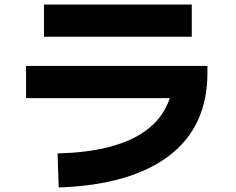

<svg xmlns="http://www.w3.org/2000/svg" viewBox="-20 -772 1040 847"><path d="M826 -752V-610H174V-752ZM239 55 234 -95Q364 -99 453 -121.5Q542 -144 598 -179Q654 -214 685 -255.5Q716 -297 729 -339H95V-481H895V-450Q895 -213 725.5 -84.5Q556 44 239 55Z"/></svg>

Font: Murecho
Style: Bold
Weight: 700
Designer: Neil Summerour
Foundry: Positype
Version: Version 1.010; ttfautohint (v1.8.3)